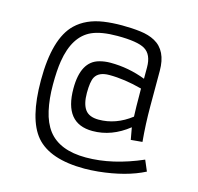

<svg xmlns="http://www.w3.org/2000/svg" viewBox="-121 -857 1160 1127"><g transform="rotate(15 458.5 -294.0)"><path d="M818.8 -3.4 846.7 62Q735.8 118.7 570.3 135.7Q523.9 140.1 487.3 140.1Q276.9 140.1 190.4 39.1Q106.9 -59.6 106.9 -295.9Q106.9 -550.3 207 -646.5Q270 -707 374 -722.2Q424.8 -729.5 484.6 -729.5Q544.4 -729.5 596.2 -723.1Q647.9 -716.8 685.5 -696.3Q766.6 -651.9 766.6 -529.3V-313Q766.6 -205.1 776.4 -99.6L707 -93.3L693.8 -166.5Q591.8 -85.4 475.6 -85.4Q303.7 -85.4 303.7 -298.3Q303.7 -462.9 408.7 -491.2Q439.9 -500 475.6 -500Q585.4 -500 689 -460V-529.3Q689 -607.4 641.6 -635.7Q596.7 -662.6 474.1 -662.6Q376 -662.6 319.3 -637.2Q216.3 -590.8 190.9 -432.6Q181.6 -375 181.6 -288.8Q181.6 -202.6 197.3 -132.8Q212.9 -63 248 -16.6Q318.4 74.7 478.8 74.7Q639.2 74.7 818.8 -3.4ZM687 -399.9Q579.6 -428.7 487.3 -428.7Q422.9 -428.7 401.4 -389.2Q386.7 -361.3 386.7 -293.7Q386.7 -226.1 411.1 -192.6Q435.5 -159.2 493.2 -159.2Q598.1 -159.2 689.9 -230Q688.5 -254.4 688 -291.5L687.5 -352.5Q687 -376.5 687 -399.9Z"/></g></svg>

Font: Armata
Style: Regular
Weight: 400
Designer: Viktoriya Grabowska
Foundry: Viktoriya Grabowska
Version: Version 1.003